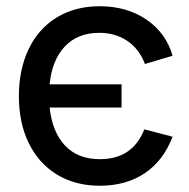

<svg xmlns="http://www.w3.org/2000/svg" viewBox="-20 -575 601 610"><path d="M296.9 15.1Q218.8 15.1 160.4 -20.8Q102.1 -56.6 70.8 -121.6Q40 -185.5 40 -269.5Q40 -354 71 -418.9Q102.1 -483.9 160.2 -519.5Q218.8 -555.2 296.4 -555.2Q382.8 -555.2 445.1 -512.9Q507.3 -470.7 528.3 -397.9L440.4 -371.6Q422.9 -418.9 384.8 -444.8Q346.7 -470.7 295.4 -470.7Q226.6 -470.7 185.8 -427.2Q145 -383.8 137.7 -307.1H366.2V-233.4H137.7Q146 -155.3 186.8 -112.3Q227.5 -69.3 297.4 -69.3Q401.4 -69.3 438.5 -164.1L528.3 -140.6Q499.5 -64.9 440.2 -24.9Q380.9 15.1 296.9 15.1Z"/></svg>

Font: Vela Sans Med
Style: Regular
Weight: 500
Designer: Principal design: Mikhail Sharanda - project Manrope.
Design modification: Ravid Balaliev
Foundry: Mikhail Sharanda
Version: Version 1.001